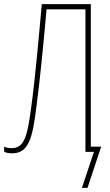

<svg xmlns="http://www.w3.org/2000/svg" viewBox="-27 -734 534 928"><path d="M412 -25V-714H175C160 -549 144 -363 124 -217C105 -68 88 -18 29 -18C14 -18 5 -20 -7 -25V-1C2 4 13 7 32 7C114 7 131 -73 149 -218C165 -335 184 -530 198 -689H386V0H427L369 174H396L462 -25Z"/></svg>

Font: Noto Sans Condensed Thin
Style: Regular
Weight: 100
Width: 3
Designer: Monotype Design Team
Foundry: Monotype Imaging Inc.
Version: Version 2.013